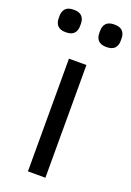

<svg xmlns="http://www.w3.org/2000/svg" viewBox="-156 -773 565 826"><g transform="rotate(20 126.0 -360.5)"><path d="M0 0ZM85 0V-516H165V0ZM33 -618Q7 -618 -4.5 -630.5Q-16 -643 -16 -664V-675Q-16 -696 -4.5 -708.5Q7 -721 33 -721Q59 -721 70.5 -708.5Q82 -696 82 -675V-664Q82 -643 70.5 -630.5Q59 -618 33 -618ZM219 -618Q193 -618 181.5 -630.5Q170 -643 170 -664V-675Q170 -696 181.5 -708.5Q193 -721 219 -721Q245 -721 256.5 -708.5Q268 -696 268 -675V-664Q268 -643 256.5 -630.5Q245 -618 219 -618Z"/></g></svg>

Font: Aneliza
Style: Regular
Weight: 400
Designer: Mike Abbink, Paul van der Laan, Pieter van Rosmalen
Foundry: Bold Monday
Version: Version 3.001;September 8, 2019;FontCreator 11.5.0.2425 64-b